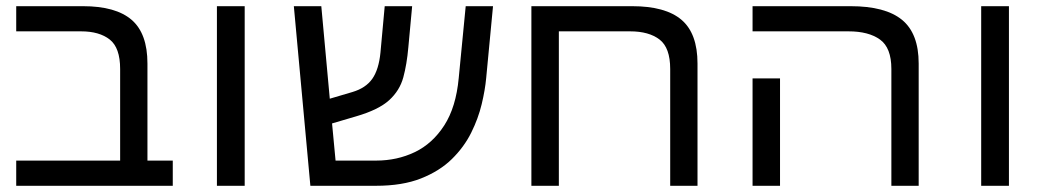

<svg xmlns="http://www.w3.org/2000/svg" viewBox="-20 -598 3383 618"><path d="M536.1 0H32.2V-81.1H366.7V-376Q366.7 -444.3 333.3 -470.7Q299.8 -497.1 241.2 -497.1H32.2V-578.1H247.1Q352.5 -578.1 403.6 -534.2Q454.6 -490.2 454.6 -393.6V-81.1H536.1Z M767.6 0H678.2V-578.1H767.6Z M1190.4 0H979L925.8 -578.1H1014.2L1041.5 -280.3L1114.3 -301.8Q1157.2 -314.5 1178.2 -344.2Q1199.2 -374 1204.6 -428.7L1218.3 -578.1H1306.6L1294.4 -446.3Q1289.6 -391.1 1278.1 -348.9Q1266.6 -306.6 1232.7 -275.6Q1198.7 -244.6 1126.5 -223.6L1048.8 -200.7L1060.1 -81.1H1190.4Q1258.3 -81.1 1315.2 -108.4Q1372.1 -135.7 1409.9 -194.3Q1447.8 -252.9 1456.5 -346.7L1479 -578.1H1566.9L1544.9 -346.7Q1541.5 -309.1 1530.5 -262.9Q1519.5 -216.8 1496.6 -170.7Q1473.6 -124.5 1434.3 -85.9Q1395 -47.4 1335.2 -23.7Q1275.4 0 1190.4 0Z M1690.4 -578.1H2014.6Q2122.1 -578.1 2173.6 -534.2Q2225.1 -490.2 2225.1 -393.6V0H2137.2V-376Q2137.2 -444.3 2103 -470.7Q2068.8 -497.1 2008.3 -497.1H1778.8V0H1690.4Z M2937 0H2849.1V-376Q2849.1 -444.3 2812.5 -470.7Q2775.9 -497.1 2711.4 -497.1H2402.3V-578.1H2717.8Q2829.6 -578.1 2883.3 -534.2Q2937 -490.2 2937 -393.6ZM2490.7 0H2402.3V-345.7H2490.7Z M3227.5 0H3138.2V-578.1H3227.5Z"/></svg>

Font: Lunasima
Style: Regular
Weight: 400
Designer: The DocRepair Project, Monotype Design Team
Foundry: Google
Version: Version 2.009